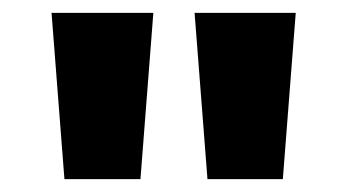

<svg xmlns="http://www.w3.org/2000/svg" viewBox="-20 -734 540 298"><path d="M218 -714H60L80 -456H198ZM439 -714H282L302 -456H419Z"/></svg>

Font: Noto Sans Lao ExtraBold
Style: Regular
Weight: 800
Designer: Monotype Design Team
Foundry: Monotype Imaging Inc.
Version: Version 2.003